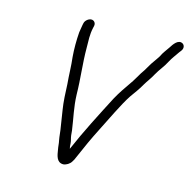

<svg xmlns="http://www.w3.org/2000/svg" viewBox="-101 -757 865 874"><g transform="rotate(15 332.0 -320.0)"><path d="M195 -627 193 -618C190 -603 190 -597 187 -581C184 -543 184 -501 187 -465C192 -424 192 -381 196 -339C197 -304 200 -252 205 -223C209 -198 213 -170 217 -146C221 -126 222 -101 226 -81C229 -69 229 -54 232 -40C236 -15 240 18 272 18C286 17 302 7 309 -5C313 -10 318 -20 324 -35C344 -82 366 -130 389 -175C416 -227 456 -314 487 -360C502 -381 520 -405 532 -427C543 -446 557 -463 568 -484C584 -513 601 -530 615 -558C625 -577 638 -593 650 -611L657 -620C668 -634 664 -648 655 -654C632 -668 612 -637 602 -621C591 -604 579 -591 570 -571C565 -562 556 -551 551 -543C536 -524 523 -495 507 -474C495 -455 485 -435 471 -416C450 -385 437 -368 416 -330C370 -241 323 -151 283 -58C281 -65 280 -74 280 -81C279 -97 275 -103 273 -119L271 -141C263 -199 251 -244 249 -305C248 -381 238 -448 238 -523C238 -555 235 -583 243 -618L245 -627C248 -640 239 -652 226 -652C213 -652 198 -640 195 -627Z"/></g></svg>

Font: Electronic
Style: BookIt
Weight: 400
Version: Version 1.011